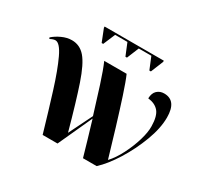

<svg xmlns="http://www.w3.org/2000/svg" viewBox="-147 -895 1133 1084"><g transform="rotate(30 419.0 -352.5)"><path d="M247 0H344L445 -221Q462 -166 480 -103.5Q498 -41 510 0H599Q647 -44 694.5 -120Q742 -196 774 -281Q806 -366 806 -436Q806 -546 725 -546Q698 -546 679.5 -529Q661 -512 660 -477Q706 -472 730 -444Q754 -416 755 -350Q756 -312 740 -258Q724 -204 696.5 -150Q669 -96 637 -62Q612 -148 583 -243.5Q554 -339 528 -418.5Q502 -498 485 -536H339Q359 -491 386 -407Q413 -323 440 -234L365 -82Q316 -260 281.5 -361.5Q247 -463 211.5 -504.5Q176 -546 124 -546Q92 -546 59.5 -531Q27 -516 5 -496L9 -488Q29 -499 43 -499Q72 -499 104.5 -430Q137 -361 172.5 -247.5Q208 -134 247 0ZM276 -616 244 -697V-705H630V-697L597 -616H587L555 -694H473L441 -616H431L399 -694H319L286 -616Z"/></g></svg>

Font: Noto Serif Display SemiCondensed Extra
Style: Regular
Weight: 800
Width: 4
Designer: Monotype Design Team
Foundry: Monotype Imaging Inc.
Version: Version 1.900